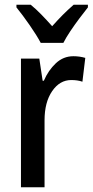

<svg xmlns="http://www.w3.org/2000/svg" viewBox="-20 -786 389 806"><path d="M288 -550Q314 -550 338 -543L326 -443Q306 -450 279 -450Q231 -450 199 -403.5Q167 -357 167 -281V0H68V-540H145L159 -447H164Q183 -491 214.5 -520.5Q246 -550 288 -550ZM151 -606Q134 -638 104.5 -680.5Q75 -723 49 -755V-766H109Q130 -749 153 -725.5Q176 -702 199 -676Q224 -704 244 -724Q264 -744 289 -766H349V-755Q333 -735 313.5 -709Q294 -683 275.5 -655.5Q257 -628 246 -606Z"/></svg>

Font: Noto Sans Lao UI Cond Med
Style: Regular
Weight: 500
Width: 3
Designer: Monotype Design Team
Foundry: Monotype Imaging Inc.
Version: Version 2.000; ttfautohint (v1.8.4.7-5d5b)